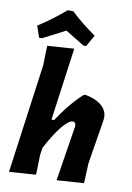

<svg xmlns="http://www.w3.org/2000/svg" viewBox="-98 -960 704 1025"><g transform="rotate(10 254.0 -448.0)"><path d="M59 -729 38 -791Q117 -842 184 -900H214Q272 -845 349 -791L314 -729H299Q238 -766 196 -792Q173 -779 129 -757Q85 -735 74 -729ZM359 -471Q413 -461 444.5 -434Q476 -407 475 -368L474 -355L435 -115L430 -6L283 4L329 -286L331 -297Q331 -320 314 -320Q293 -320 258 -278Q223 -236 179 -154L173 -114L170 -6L25 4L106 -587L109 -694L254 -704L200 -310H214Q280 -410 347 -470Z"/></g></svg>

Font: Alegreya Sans ExtraBold
Style: Italic
Weight: 800
Italic angle: -7°
Designer: Juan Pablo del Peral
Foundry: Huerta Tipografica
Version: Version 2.007